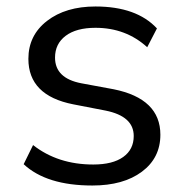

<svg xmlns="http://www.w3.org/2000/svg" viewBox="-20 -569 570 598"><path d="M267.6 8.8Q125 8.8 53.7 -57.6L83 -117.2Q160.2 -56.6 270.5 -56.6Q331.1 -56.6 363.8 -80.1Q396.5 -103.5 396.5 -145.5Q396.5 -207 308.6 -224.6L208 -244.1Q68.4 -271.5 68.4 -385.7Q68.4 -459 126.5 -503.9Q184.6 -548.8 277.3 -548.8Q405.3 -548.8 468.8 -480.5L438.5 -421.9Q372.1 -482.4 277.3 -482.4Q217.8 -482.4 184.6 -457.5Q151.4 -432.6 151.4 -389.6Q151.4 -325.2 233.4 -309.6L334 -291Q479.5 -261.7 479.5 -149.4Q479.5 -77.1 421.9 -34.2Q364.3 8.8 267.6 8.8Z"/></svg>

Font: Min Sans
Style: Regular
Weight: 400
Designer: Jinseong-Kim, NotoSansCJK, Nunito
Foundry: Jinseong-Kim
Version: Version 1.400;Glyphs 3.1.2 (3151)